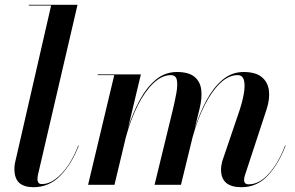

<svg xmlns="http://www.w3.org/2000/svg" viewBox="-20 -770 1230 800"><path d="M308 -163Q279.5 -88 232.4 -39Q185.2 10 120 10Q80.2 10 60.1 -8.2Q40 -26.5 40 -67Q40 -77 42 -89L193 -747H100V-750H303L138 -41Q137.2 -36.5 136.6 -31.6Q136 -26.8 136 -23Q136 -14.8 140.1 -8.9Q144.2 -3 154 -3Q183.5 -3 212.2 -24.7Q240.9 -46.4 265.2 -82.9Q289.5 -119.5 306 -164Z M734 0H624L699 -308Q708.5 -347.5 714.7 -381.4Q720.9 -415.4 716.9 -436.2Q713 -457 692 -457Q654.6 -457 619.1 -423.1Q583.6 -389.2 554 -330.8Q524.4 -272.2 504.5 -198.5L457 0H347L456 -457H387V-460H567L513.8 -237.4Q533.5 -299.9 562.2 -352.8Q590.9 -405.8 629.3 -437.9Q667.8 -470 717 -470Q766.5 -470 790.5 -449.9Q814.5 -429.9 818.5 -395.7Q822.5 -361.5 812 -319L791.4 -234.6Q811.5 -298.2 840.2 -351.8Q869 -405.4 907.4 -437.7Q945.8 -470 995 -470Q1044.5 -470 1070.2 -449.2Q1095.9 -428.4 1100.4 -393.2Q1105 -358 1091 -315L1000 -38Q997 -29 997 -20Q997 -2 1016 -2Q1061.8 -2 1102.1 -48.5Q1142.5 -95 1168 -164L1170 -163Q1141.5 -88 1096.4 -39Q1051.2 10 986 10Q901 10 901 -63Q901 -74.2 902.8 -83.1Q904.5 -92 906 -98L977 -307Q990 -345.5 995.9 -379.8Q1001.9 -414.1 996.4 -435.6Q991 -457 970 -457Q932.1 -457 896.7 -422.8Q861.2 -388.5 831.8 -329.9Q802.4 -271.4 782.5 -198.5Z"/></svg>

Font: Bodoni* 72 Medium
Style: Italic
Weight: 500
Italic angle: -13°
Version: Version 1.002; ttfautohint (v0.97) -l 8 -r 50 -G 200 -x 14 -